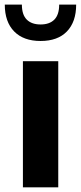

<svg xmlns="http://www.w3.org/2000/svg" viewBox="-36 -797 344 817"><path d="M61.5 -536.6V0H211.9V-536.6ZM288.1 -777.3H215.8Q215.8 -734.4 195.3 -713.6Q174.8 -692.9 136.7 -692.9Q98.6 -692.9 77.9 -713.6Q57.1 -734.4 57.1 -777.3H-15.6Q-15.6 -704.1 24.2 -663.3Q64 -622.6 136.7 -622.6Q209.5 -622.6 248.8 -663.3Q288.1 -704.1 288.1 -777.3Z"/></svg>

Font: Estedad-FD-VF Thin
Style: Regular
Weight: 100
Designer: Amin Abedi
Version: Version 5.0